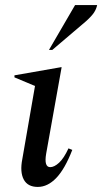

<svg xmlns="http://www.w3.org/2000/svg" viewBox="-20 -727 403 757"><path d="M129 10Q89 10 73.5 -19.5Q58 -49 68 -100L118 -388L37 -422V-430L220 -462H223L162 -121Q153 -68 178 -68Q194 -68 213 -85.5Q232 -103 250 -142L265 -136Q236 -61 202 -25.5Q168 10 129 10ZM173 -530 276 -707H363Q360 -692 351 -678Q342 -664 320 -644L186 -530Z"/></svg>

Font: Spectral Medium
Style: Italic
Weight: 500
Italic angle: -10°
Designer: Jean-Baptiste Levee
Foundry: Production Type
Version: Version 2.001